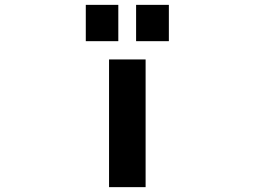

<svg xmlns="http://www.w3.org/2000/svg" viewBox="-20 -768 1040 790"><path d="M333 -598.6V-748H466.8V-598.6ZM540 -598.6V-748H674.8V-598.6ZM428.7 2V-523.4H579.1V2Z"/></svg>

Font: Gen Shin Gothic Monospace Bold
Style: Bold
Weight: 700
Designer: [Source Han Sans]
Ryoko NISHIZUKA  (kana & ideographs); Paul D. Hunt (Latin, Greek & Cyrillic); Wenlong ZHANG  (bopomofo
Version: Version 1.002.20150607